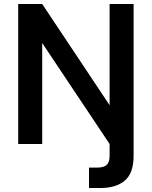

<svg xmlns="http://www.w3.org/2000/svg" viewBox="-20 -720 758 960"><path d="M71 0V-700H191L528 -194V-700H648V59Q648 146 604 183Q560 220 483 220H425V118H465Q499 118 513.5 104.5Q528 91 528 58V0L191 -505V0Z"/></svg>

Font: DM Sans SemiBold
Style: Regular
Weight: 600
Designer: Colophon Foundry, Jonny Pinhorn
Foundry: Colophon Foundry
Version: Version 4.004; ttfautohint (v1.8.4.7-5d5b)